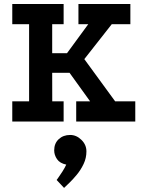

<svg xmlns="http://www.w3.org/2000/svg" viewBox="-20 -609 733 962"><path d="M41.5 -589H298.8V-487.8H241.5V-342.5H315.8L422.2 -487.8H373V-589H633.2V-487.8H540L402.5 -312.8L557 -101.2H657.8V0H361.8V-101.2H431.5L328.5 -244.2H241.5L241.8 -101.2H298.8V0H41.5V-101.2H125.8V-487.8H41.5ZM301 332.5 263.8 292.8Q263.8 292.8 272.5 280.6Q281.2 268.5 292.6 250.8Q304 233 312 215.8Q280 209.2 265.8 188.5Q251.5 167.8 251.5 144.2Q251.5 109.5 274.1 88.4Q296.8 67.2 331.5 67.2Q363 67.2 388 91.8Q413 116.2 413 149.5Q413 183 398.9 212.6Q384.8 242.2 364.6 266.6Q344.5 291 326.5 308Q308.5 325 301 332.5Z"/></svg>

Font: Podkova VF Beta
Style: Regular
Weight: 400
Designer: Ilya Yudin
Foundry: Cyreal (www.cyreal.org)
Version: Version 2.100